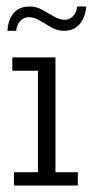

<svg xmlns="http://www.w3.org/2000/svg" viewBox="-20 -572 287 592"><path d="M23 0V-41H97V-354H18V-395H151V-41H220V0ZM177 -477Q157 -477 138.5 -487.5Q120 -498 103 -508.5Q86 -519 69 -519Q54 -519 43 -508Q32 -497 30 -477H3Q5 -513 23 -532.5Q41 -552 71 -552Q92 -552 110 -542Q128 -532 145.5 -521.5Q163 -511 180 -511Q194 -511 205 -522Q216 -533 218 -552H246Q243 -518 225.5 -497.5Q208 -477 177 -477Z"/></svg>

Font: Rokkitt Light
Style: Regular
Weight: 300
Version: Version 3.103